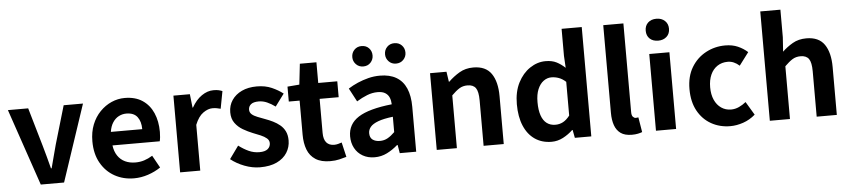

<svg xmlns="http://www.w3.org/2000/svg" viewBox="-46 -1096 6179 1396"><g transform="rotate(-5 3043.5 -398.5)"><path d="M205 0 14 -560H162L243 -281Q255 -239 266.5 -196.5Q278 -154 289 -111H294Q305 -154 316.5 -196.5Q328 -239 339 -281L421 -560H562L375 0Z M885 14Q807 14 744 -21Q681 -56 643.5 -122Q606 -188 606 -280Q606 -348 627.5 -402Q649 -456 686.5 -494.5Q724 -533 770.5 -553.5Q817 -574 867 -574Q944 -574 996 -539.5Q1048 -505 1074.5 -444.5Q1101 -384 1101 -306Q1101 -286 1099 -267.5Q1097 -249 1094 -238H749Q755 -193 776 -162Q797 -131 830 -115.5Q863 -100 905 -100Q939 -100 969 -109.5Q999 -119 1030 -138L1080 -48Q1039 -20 988 -3Q937 14 885 14ZM746 -337H975Q975 -393 949.5 -426.5Q924 -460 869 -460Q840 -460 814 -446.5Q788 -433 770 -405.5Q752 -378 746 -337Z M1222 0V-560H1342L1353 -461H1356Q1387 -516 1429 -545Q1471 -574 1515 -574Q1539 -574 1553.5 -570.5Q1568 -567 1580 -562L1556 -435Q1540 -439 1527.5 -441.5Q1515 -444 1496 -444Q1464 -444 1428.5 -419Q1393 -394 1369 -334V0Z M1805 14Q1749 14 1691.5 -8Q1634 -30 1592 -64L1659 -157Q1696 -129 1732.5 -112.5Q1769 -96 1809 -96Q1851 -96 1870.5 -112.5Q1890 -129 1890 -155Q1890 -176 1873 -190.5Q1856 -205 1829 -216.5Q1802 -228 1773 -239Q1738 -253 1703.5 -273Q1669 -293 1646 -324.5Q1623 -356 1623 -403Q1623 -453 1649 -491.5Q1675 -530 1721.5 -552Q1768 -574 1832 -574Q1893 -574 1940.5 -553Q1988 -532 2022 -505L1956 -416Q1926 -438 1896.5 -451Q1867 -464 1836 -464Q1797 -464 1779 -449Q1761 -434 1761 -410Q1761 -390 1776 -376.5Q1791 -363 1817 -353Q1843 -343 1872 -332Q1900 -322 1927.5 -308.5Q1955 -295 1978 -276Q2001 -257 2014.5 -229.5Q2028 -202 2028 -163Q2028 -114 2002.5 -73.5Q1977 -33 1927.5 -9.5Q1878 14 1805 14Z M2317 14Q2251 14 2210 -12.5Q2169 -39 2151 -86Q2133 -133 2133 -195V-444H2054V-553L2141 -560L2158 -711H2279V-560H2418V-444H2279V-196Q2279 -148 2299 -125Q2319 -102 2356 -102Q2370 -102 2385 -106Q2400 -110 2411 -114L2436 -7Q2413 0 2383.5 7Q2354 14 2317 14Z M2641 14Q2592 14 2554.5 -7.5Q2517 -29 2496.5 -67Q2476 -105 2476 -153Q2476 -242 2553 -291.5Q2630 -341 2798 -359Q2797 -387 2788 -408.5Q2779 -430 2758.5 -443Q2738 -456 2703 -456Q2664 -456 2626 -441Q2588 -426 2549 -402L2497 -500Q2530 -521 2567 -537Q2604 -553 2645 -563.5Q2686 -574 2730 -574Q2801 -574 2849 -546Q2897 -518 2921 -463Q2945 -408 2945 -327V0H2825L2815 -60H2810Q2774 -28 2732 -7Q2690 14 2641 14ZM2690 -101Q2721 -101 2746.5 -115.5Q2772 -130 2798 -156V-268Q2730 -260 2690 -245Q2650 -230 2633 -209.5Q2616 -189 2616 -164Q2616 -131 2636.5 -116Q2657 -101 2690 -101ZM2616 -651Q2584 -651 2563 -673Q2542 -695 2542 -725Q2542 -757 2563 -778.5Q2584 -800 2616 -800Q2649 -800 2669.5 -778.5Q2690 -757 2690 -725Q2690 -695 2669.5 -673Q2649 -651 2616 -651ZM2855 -651Q2823 -651 2802 -673Q2781 -695 2781 -725Q2781 -757 2802 -778.5Q2823 -800 2855 -800Q2888 -800 2909 -778.5Q2930 -757 2930 -725Q2930 -695 2909 -673Q2888 -651 2855 -651Z M3095 0V-560H3215L3226 -486H3229Q3266 -522 3310 -548Q3354 -574 3411 -574Q3502 -574 3543 -514.5Q3584 -455 3584 -349V0H3437V-331Q3437 -396 3418.5 -422Q3400 -448 3358 -448Q3324 -448 3298.5 -432Q3273 -416 3242 -385V0Z M3933 14Q3863 14 3811.5 -21Q3760 -56 3732 -122Q3704 -188 3704 -280Q3704 -371 3737.5 -436.5Q3771 -502 3825 -538Q3879 -574 3939 -574Q3986 -574 4018.5 -557.5Q4051 -541 4081 -513L4076 -601V-798H4223V0H4103L4092 -58H4088Q4057 -28 4017 -7Q3977 14 3933 14ZM3971 -107Q4001 -107 4026.5 -120.5Q4052 -134 4076 -165V-411Q4051 -434 4024.5 -443.5Q3998 -453 3971 -453Q3940 -453 3913.5 -433.5Q3887 -414 3871 -376Q3855 -338 3855 -282Q3855 -224 3868.5 -185Q3882 -146 3908 -126.5Q3934 -107 3971 -107Z M4519 14Q4467 14 4437 -7.5Q4407 -29 4393.5 -67.5Q4380 -106 4380 -157V-798H4527V-151Q4527 -126 4536.5 -116Q4546 -106 4556 -106Q4561 -106 4565 -106.5Q4569 -107 4576 -108L4594 1Q4581 6 4562.5 10Q4544 14 4519 14Z M4695 0V-560H4842V0ZM4769 -651Q4730 -651 4707 -672.5Q4684 -694 4684 -731Q4684 -767 4707 -789Q4730 -811 4769 -811Q4806 -811 4830 -789Q4854 -767 4854 -731Q4854 -694 4830 -672.5Q4806 -651 4769 -651Z M5237 14Q5160 14 5098 -21Q5036 -56 5000 -121.5Q4964 -187 4964 -280Q4964 -373 5003.5 -438.5Q5043 -504 5108.5 -539Q5174 -574 5250 -574Q5302 -574 5342 -556.5Q5382 -539 5413 -511L5343 -418Q5323 -436 5302 -445Q5281 -454 5258 -454Q5215 -454 5182.5 -432.5Q5150 -411 5132.5 -372Q5115 -333 5115 -280Q5115 -227 5132.5 -188Q5150 -149 5181.5 -127.5Q5213 -106 5253 -106Q5283 -106 5311 -119Q5339 -132 5362 -151L5420 -54Q5380 -19 5331.5 -2.5Q5283 14 5237 14Z M5526 0V-798H5673V-597L5666 -492Q5699 -524 5742 -549Q5785 -574 5842 -574Q5933 -574 5974 -514.5Q6015 -455 6015 -349V0H5868V-331Q5868 -396 5849.5 -422Q5831 -448 5789 -448Q5755 -448 5729.5 -432Q5704 -416 5673 -385V0Z"/></g></svg>

Font: Noto Sans SC
Style: Bold
Weight: 700
Designer: Ryoko NISHIZUKA  (kana, bopomofo & ideographs); Paul D. Hunt (Latin, Greek & Cyrillic); Sandoll Communications , Soo-you
Foundry: Adobe
Version: Version 2.004-H2;hotconv 1.0.118;makeotfexe 2.5.65603